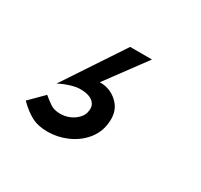

<svg xmlns="http://www.w3.org/2000/svg" viewBox="-74 -153 488 465"><g transform="rotate(30 170.0 80.0)"><path d="M233 -59 151 52Q153 52 155 52Q157 52 158 52Q185 54 204 74Q223 94 219 127Q216 155 198 176Q180 197 154 208Q128 219 101 219Q74 219 55.5 209Q37 199 18 180L56 142Q68 152 78.5 159Q89 166 106 166Q120 166 132.5 160.5Q145 155 153.5 145.5Q162 136 163 125Q165 114 160 106Q155 98 145 94Q135 90 122 90Q111 89 94 94Q77 99 62 107L172 -59Z"/></g></svg>

Font: Jost
Style: Italic
Weight: 400
Italic angle: -5°
Version: Version 3.710